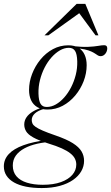

<svg xmlns="http://www.w3.org/2000/svg" viewBox="-95 -738 578 998"><path d="M428 -446Q420 -446 414 -449.8Q408 -453.5 400 -459Q392 -464.5 379 -470.5Q366 -476.5 345.2 -481.2Q324.5 -486 292 -488L281.5 -498.5Q331.5 -493 363.5 -494.5Q395.5 -496 415 -499.5Q434.5 -503 446.5 -503Q454.5 -503 458.5 -499Q462.5 -495 462.5 -486.5Q462.5 -479.5 460 -472.2Q457.5 -465 452.8 -459Q448 -453 441.8 -449.5Q435.5 -446 428 -446ZM148.5 -182Q172 -182 195 -195Q218 -208 238.5 -231Q259 -254 274.5 -284.2Q290 -314.5 298.8 -349Q307.5 -383.5 306.5 -419.5Q305.5 -457 295.2 -473.2Q285 -489.5 263 -489.5Q239.5 -489.5 216.5 -476.2Q193.5 -463 173 -440Q152.5 -417 137 -386.8Q121.5 -356.5 112.8 -322Q104 -287.5 105 -251.5Q106 -214 116.2 -197.8Q126.5 -181.5 148.5 -182ZM260 -502.5Q292.5 -502.5 313.5 -489.5Q334.5 -476.5 345 -453.2Q355.5 -430 355.5 -399Q355.5 -357 339.8 -316Q324 -275 296 -241.5Q268 -208 231 -188.2Q194 -168.5 151.5 -168.5Q119.5 -168.5 98.2 -181.5Q77 -194.5 66.5 -217.2Q56 -240 56 -270.5Q56 -312.5 71.8 -353.5Q87.5 -394.5 115.2 -428.5Q143 -462.5 180 -482.5Q217 -502.5 260 -502.5ZM122 239.5Q76.5 239.5 40.2 232.2Q4 225 -21.8 210.5Q-47.5 196 -61.2 175Q-75 154 -75 126.5Q-75 90.5 -49.5 63Q-24 35.5 26.5 17Q77 -1.5 151.5 -10.5H181.5V-1.5Q137.5 0.5 99.2 9Q61 17.5 32.2 33Q3.5 48.5 -12.5 70.5Q-28.5 92.5 -28.5 122.5Q-28.5 156 -9.5 178.2Q9.5 200.5 44.8 211.5Q80 222.5 127.5 222.5Q183 222.5 221.8 208.5Q260.5 194.5 281 170.8Q301.5 147 301.5 117.5Q301.5 101 294.2 86.5Q287 72 270.2 58.8Q253.5 45.5 225.8 33Q198 20.5 157 8Q104.5 -8.5 77.5 -23.8Q50.5 -39 40.8 -55.5Q31 -72 31 -90.5Q31 -111 42.5 -128Q54 -145 75.5 -158Q97 -171 126.5 -179.5L136 -172.5Q102.5 -163.5 86.2 -148.2Q70 -133 70 -114Q70 -104 74 -95.5Q78 -87 90.5 -78.2Q103 -69.5 127.8 -58.8Q152.5 -48 193.5 -34Q251.5 -14 283.5 6.2Q315.5 26.5 328.8 49Q342 71.5 342 98Q342 126.5 327.5 152Q313 177.5 284.8 197.2Q256.5 217 215.5 228.2Q174.5 239.5 122 239.5ZM136.5 -554.5 303.5 -718H348.5L416.5 -554.5H401.5L307.5 -682H334.5L156.5 -554.5Z"/></svg>

Font: Newsreader 60pt Light
Style: Italic
Weight: 300
Italic angle: -17°
Designer: Hugues Gentile
Foundry: Production Type
Version: Version 1.003